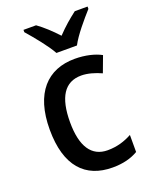

<svg xmlns="http://www.w3.org/2000/svg" viewBox="-145 -844 733 932"><g transform="rotate(-20 221.5 -378.0)"><path d="M206 -606H312C335 -651 390 -715 425 -754V-766H359C325 -740 293 -713 258 -676C226 -711 190 -744 159 -766H94V-754C129 -714 182 -650 206 -606ZM273 10C327 10 369 -1 405 -22V-110C368 -90 328 -77 279 -77C196 -77 153 -142 153 -267C153 -396 195 -462 281 -462C314 -462 351 -451 384 -436L415 -519C382 -537 334 -549 279 -549C138 -549 48 -456 48 -267C48 -78 133 10 273 10Z"/></g></svg>

Font: Noto Sans Myanmar SemiCondensed Medium
Style: Regular
Weight: 500
Width: 4
Designer: Monotype Design Team
Foundry: Monotype Imaging Inc.
Version: Version 2.107